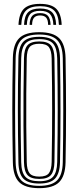

<svg xmlns="http://www.w3.org/2000/svg" viewBox="-20 -975 409 1002"><path d="M184.8 7Q111.5 7 80 -24.5Q48.6 -55.9 47.1 -127.8Q45.6 -205.9 44.9 -273.1Q44.2 -340.4 44.2 -403.7Q44.2 -467 44.9 -532.3Q45.7 -597.7 47.1 -672Q48.6 -744.2 80.1 -775.6Q111.5 -807 184.8 -807Q257.1 -807 288.8 -775.6Q320.5 -744.2 322.1 -672Q323.3 -600.7 324 -533.7Q324.8 -466.7 324.7 -400.8Q324.7 -334.9 324.1 -267.4Q323.5 -199.9 322.1 -127.8Q320.4 -56.1 288.9 -24.6Q257.3 7 184.8 7ZM184.8 -5.1Q249.9 -5.1 278.1 -33.7Q306.3 -62.4 307.6 -128.2Q308.8 -199.2 309.5 -265.4Q310.2 -331.5 310.2 -396.7Q310.2 -461.8 309.6 -529.7Q309 -597.5 307.6 -671.6Q306.3 -738.1 277.8 -766.5Q249.3 -794.9 184.8 -794.9Q117.9 -794.9 90.5 -765.8Q63 -736.7 61.6 -671.6Q60.1 -593.6 59.4 -526.1Q58.7 -458.6 58.7 -395.1Q58.7 -331.6 59.4 -266.4Q60.2 -201.3 61.6 -128.2Q63 -63.2 90.6 -34.1Q118.1 -5.1 184.8 -5.1ZM184.8 -17.1Q126.4 -17.1 101.9 -42.7Q77.3 -68.3 76.1 -128.5Q74.6 -206.5 73.9 -274.1Q73.2 -341.7 73.2 -405.1Q73.2 -468.4 73.9 -533.4Q74.7 -598.3 76.1 -671.3Q77.3 -731.8 101.9 -757.3Q126.5 -782.9 184.8 -782.9Q242.8 -782.9 267.3 -756.9Q291.8 -730.9 293.1 -671.2Q294.5 -590.6 295.1 -522.7Q295.7 -454.8 295.7 -392.3Q295.7 -329.7 295 -265.7Q294.3 -201.7 293.1 -128.6Q291.8 -70 267.7 -43.6Q243.6 -17.1 184.8 -17.1ZM184.8 -29.2Q236.4 -29.2 256.9 -52.6Q277.4 -76 278.6 -129Q280 -210.5 280.6 -277.5Q281.2 -344.5 281.2 -406.1Q281.2 -467.6 280.5 -531.5Q279.8 -595.5 278.6 -670.7Q277.4 -723.2 257.3 -747Q237.1 -770.8 184.8 -770.8Q133.5 -770.8 112.6 -747.9Q91.7 -725.1 90.6 -671.2Q89.1 -597.4 88.4 -531.5Q87.7 -465.6 87.7 -401.8Q87.7 -338.1 88.4 -271.2Q89.2 -204.3 90.6 -128.6Q91.7 -74.3 113.1 -51.8Q134.4 -29.2 184.8 -29.2ZM184.8 -41.3Q141.4 -41.3 123.7 -61.3Q106 -81.2 105.1 -128.9Q103.2 -233.4 102.5 -319.8Q101.9 -406.1 102.7 -490Q103.4 -573.9 105.1 -670.9Q106 -718.7 123.5 -738.7Q141 -758.7 184.8 -758.7Q229.2 -758.7 246.3 -737.9Q263.3 -717.1 264.1 -670.3Q265.5 -586.4 266.1 -519.2Q266.7 -451.9 266.7 -391.5Q266.7 -331 266 -268Q265.3 -205 264.1 -129.6Q263.2 -82.9 246.2 -62.1Q229.2 -41.3 184.8 -41.3ZM184.8 -53.4Q222.3 -53.4 235.5 -71.6Q248.8 -89.9 249.6 -129.9Q251 -210.3 251.6 -275.3Q252.2 -340.3 252.2 -400.6Q252.2 -460.8 251.6 -525.5Q251 -590.2 249.6 -669.8Q248.8 -710.7 235.4 -728.7Q222 -746.6 184.8 -746.6Q149.1 -746.6 134.7 -729.8Q120.4 -712.9 119.6 -670.5Q117.9 -571.7 117.1 -486.5Q116.4 -401.2 117.1 -315.6Q117.7 -230 119.6 -129.3Q120.4 -87.6 134.5 -70.5Q148.6 -53.4 184.8 -53.4ZM189.2 -954.8Q247.2 -954.8 273.4 -929.3Q299.5 -903.7 301.9 -845.1H287.4Q285.4 -897.4 262.6 -920Q239.7 -942.7 189.2 -942.7Q138.6 -942.7 115.8 -920Q92.9 -897.4 91 -845.1H76.5Q78.8 -903.7 104.9 -929.3Q131.1 -954.8 189.2 -954.8ZM189.2 -930.6Q232.2 -930.6 251.8 -910.8Q271.3 -890.9 272.9 -845.1H258.5Q257.1 -884.3 241 -901.4Q224.9 -918.5 189.2 -918.5Q153.5 -918.5 137.4 -901.4Q121.3 -884.3 120 -845.1H105.5Q107.1 -890.9 126.5 -910.8Q145.9 -930.6 189.2 -930.6ZM189.2 -906.5Q217.6 -906.5 230.2 -892.3Q242.8 -878.1 244 -845.1H231.1Q231 -871.4 220.8 -882.9Q210.6 -894.4 189.2 -894.4Q168.1 -894.4 157.9 -882.9Q147.7 -871.4 147.4 -845.1H134.5Q135.4 -878.1 148.2 -892.3Q161 -906.5 189.2 -906.5Z"/></svg>

Font: Big Shoulders Inline Display SC Thin
Style: Regular
Weight: 100
Designer: Patric King
Foundry: XO Type Co
Version: Version 2.002